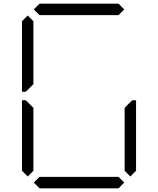

<svg xmlns="http://www.w3.org/2000/svg" viewBox="-20 -1020 856 1040"><path d="M130 -64 99 -95V-477H120L130 -467L161 -436V-95ZM194 -938 163 -969 194 -1000H622L653 -969L622 -938ZM130 -533 120 -523H99V-905L130 -936L161 -905V-564ZM686 -467 696 -477H717V-95L686 -64L655 -95V-436ZM653 -31 622 0H194L163 -31L194 -62H622Z"/></svg>

Font: DSEG7 Classic Mini
Style: Light
Weight: 300
Designer: Keshikan(Twitter:@keshinomi_88pro)
Version: Version 0.46